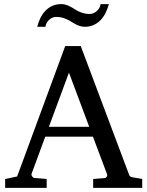

<svg xmlns="http://www.w3.org/2000/svg" viewBox="-20 -910 714 930"><path d="M314 -558.1 216.8 -295.9H412.1ZM431.2 0V-43L488.8 -47.9Q493.7 -47.9 497.1 -54.4Q500.5 -61 499 -64.9L430.2 -248H199.2L132.8 -67.9Q131.8 -64.9 132.8 -61.5Q133.8 -58.1 136.2 -54.9Q138.7 -51.8 141.6 -49.8Q144.5 -47.9 147 -47.9L206.1 -43V0H4.9V-43L63 -55.2L295.9 -687H371.1L603 -69.8Q606.4 -59.6 609.6 -56.2Q612.8 -52.7 624 -50.8L668.9 -43V0ZM507.3 -890.1Q501.5 -868.2 491.7 -848.1Q481.9 -828.1 467.8 -813.2Q453.6 -798.3 434.6 -789.3Q415.5 -780.3 391.1 -780.3Q377.9 -780.3 366.9 -783.9Q356 -787.6 345.9 -792.7Q335.9 -797.9 326.2 -804.2Q316.4 -810.5 305.4 -815.7Q294.4 -820.8 281.2 -824.5Q268.1 -828.1 252 -828.1Q241.7 -828.1 232.9 -824Q224.1 -819.8 217 -813.2Q210 -806.6 205.6 -797.9Q201.2 -789.1 200.2 -780.3H160.2Q166 -802.2 175.5 -822.3Q185.1 -842.3 199.5 -857.4Q213.9 -872.6 232.9 -881.3Q252 -890.1 276.4 -890.1Q289.6 -890.1 300.3 -886.5Q311 -882.8 321 -877.7Q331.1 -872.6 340.6 -866.2Q350.1 -859.9 361.1 -854.7Q372.1 -849.6 385 -845.9Q397.9 -842.3 414.1 -842.3Q424.3 -842.3 433.3 -846.4Q442.4 -850.6 449.7 -857.2Q457 -863.8 461.7 -872.6Q466.3 -881.3 467.3 -890.1Z"/></svg>

Font: BabelStone Ogham
Style: Italic
Weight: 400
Italic angle: -30°
Designer: Andrew West
Foundry: BabelStone
Version: Version 2.02 March 14, 2022